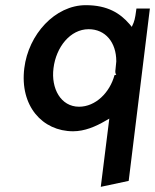

<svg xmlns="http://www.w3.org/2000/svg" viewBox="-20 -505 600 743"><path d="M263 3C307 3 350 -15 389 -38L403 -46L370 218L478 195L560 -472H508C506 -458 503 -431 497 -417L490 -401L480 -413C445 -453 397 -485 312 -485C193 -485 90 -372 74 -241C56 -95 144 3 263 3ZM423 -214C405 -147 350 -92 286 -92C215 -92 177 -163 187 -241C197 -323 252 -392 323 -392C388 -392 430 -341 430 -268V-267C429 -258 428 -248 427 -237C426 -229 425 -222 430 -216Z"/></svg>

Font: Bluebird
Style: LiNrwObl
Weight: 300
Designer: Jasper
Foundry: Cannot Into Space Fonts
Version: Version 0.98